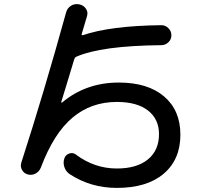

<svg xmlns="http://www.w3.org/2000/svg" viewBox="-20 -833 1040 938"><path d="M117.2 19.5Q98.6 15.6 88.4 -1.5Q78.1 -18.6 84 -38.1Q195.3 -382.8 302.7 -771.5Q308.6 -793.9 327.1 -805.2Q345.7 -816.4 368.2 -811.5Q387.7 -807.6 399.4 -791Q411.1 -774.4 405.3 -754.9Q400.4 -739.3 391.6 -708.5Q382.8 -677.7 378.9 -666Q377.9 -663.1 380.4 -661.6Q382.8 -660.2 384.8 -661.1Q518.6 -707 768.6 -710Q788.1 -710 802.7 -695.3Q817.4 -680.7 817.4 -660.6Q817.4 -640.6 802.7 -626.5Q788.1 -612.3 767.6 -612.3Q473.6 -609.4 352.5 -555.7Q346.7 -553.7 342.8 -543.9Q335.9 -518.6 313.5 -446.8Q291 -375 279.3 -335Q278.3 -333 280.3 -332Q282.2 -331.1 283.2 -332Q399.4 -429.7 560.5 -429.7Q702.1 -429.7 781.7 -361.8Q861.3 -293.9 861.3 -174.8Q861.3 -53.7 779.8 15.6Q698.2 85 550.8 85Q422.9 85 320.3 17.6Q301.8 4.9 294.4 -17.1Q287.1 -39.1 294.9 -60.5Q300.8 -77.1 318.4 -83Q335.9 -88.9 350.6 -78.1Q441.4 -9.8 550.8 -9.8Q648.4 -9.8 702.6 -54.2Q756.8 -98.6 756.8 -177.7Q756.8 -251 703.1 -293Q649.4 -335 550.8 -335Q424.8 -335 333.5 -257.8Q242.2 -180.7 179.7 -14.6Q171.9 4.9 154.3 14.6Q136.7 24.4 117.2 19.5Z"/></svg>

Font: Rounded Mgen+ 1m medium
Style: Regular
Weight: 500
Designer: [Source Han Sans]
Ryoko NISHIZUKA  (kana & ideographs); Paul D. Hunt (Latin, Greek & Cyrillic); Wenlong ZHANG  (bopomofo
Version: Version 1.059.20150602